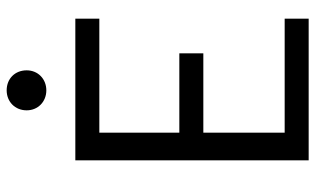

<svg xmlns="http://www.w3.org/2000/svg" viewBox="-205 -741 946 576"><g transform="rotate(-90 268.0 -453.0)"><path d="M75 0H500V-72H158V-316H396V-388H158V-628H500V-700H75ZM225 -846C225 -812 251 -787 285 -787C319 -787 345 -812 345 -846C345 -881 320 -906 285 -906C251 -906 225 -881 225 -846Z"/></g></svg>

Font: Vanilla Cream Book
Style: Regular
Weight: 400
Designer: Jeremy Tribby, Jinavaṁso
Foundry: Tribby Type
Version: Version 1.422;Glyphs 3.1.2 (3151)